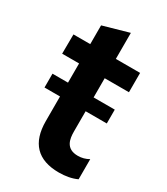

<svg xmlns="http://www.w3.org/2000/svg" viewBox="-173 -753 726 837"><g transform="rotate(30 190.0 -334.0)"><path d="M354 -448.2V-545.5H231.9V-676.5L103 -639.9V-545.5H18.5L17.8 -448.2H103V-351.6H24.9V-282H103V-158C103 -49.4 156.2 7.8 263.8 7.8C296.9 7.8 328.5 2.1 353.7 -9.9V-111.2C337 -101.6 318.9 -96.6 299 -96.6C238.3 -96.6 231.9 -143.5 231.9 -180.4V-282H338.4V-351.6H231.9V-448.2Z"/></g></svg>

Font: TID UI Semi Bold
Style: Regular
Weight: 600
Designer: The TID Project Authors
Foundry: Bakken & Bæck
Version: Version 1.001;hotconv 1.0.109;makeotfexe 2.5.65596